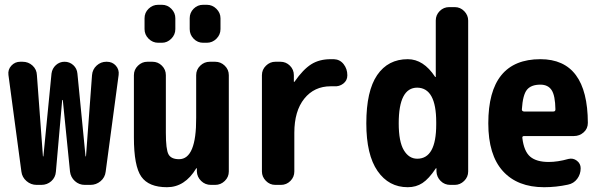

<svg xmlns="http://www.w3.org/2000/svg" viewBox="-20 -780 2540 810"><path d="M430.7 -519.5Q454.1 -519.5 468.8 -502.9Q483.4 -486.3 480.5 -463.9L425.8 -55.7Q422.9 -31.2 404.3 -15.6Q385.7 0 361.3 0H337.9Q313.5 0 295.9 -16.1Q278.3 -32.2 275.4 -55.7L245.1 -356.4Q245.1 -358.4 244.1 -358.4Q242.2 -358.4 242.2 -356.4L215.8 -55.7Q213.9 -31.2 196.3 -15.6Q178.7 0 154.3 0H134.8Q110.4 0 91.8 -16.1Q73.2 -32.2 70.3 -55.7L15.6 -463.9Q12.7 -486.3 27.8 -502.9Q43 -519.5 65.4 -519.5H75.2Q99.6 -519.5 117.2 -503.4Q134.8 -487.3 135.7 -462.9L161.1 -121.1Q161.1 -120.1 162.1 -120.1Q163.1 -120.1 163.1 -121.1L197.3 -469.7Q200.2 -491.2 215.8 -505.4Q231.4 -519.5 252.4 -519.5Q273.4 -519.5 289.1 -505.4Q304.7 -491.2 306.6 -469.7L340.8 -121.1Q340.8 -120.1 341.8 -120.1Q342.8 -120.1 342.8 -121.1L368.2 -462.9Q370.1 -487.3 387.7 -503.4Q405.3 -519.5 428.7 -519.5Z M887.7 -519.5Q911.1 -519.5 928.2 -502.9Q945.3 -486.3 945.3 -462.9V-56.6Q945.3 -33.2 928.2 -16.6Q911.1 0 887.7 0H870.1Q845.7 0 828.6 -16.6Q811.5 -33.2 810.5 -56.6V-69.3Q810.5 -70.3 809.6 -70.3Q807.6 -70.3 807.6 -69.3Q759.8 9.8 684.6 9.8Q607.4 9.8 576.2 -34.7Q544.9 -79.1 544.9 -200.2V-462.9Q544.9 -486.3 562 -502.9Q579.1 -519.5 601.6 -519.5H623Q646.5 -519.5 663.1 -502.9Q679.7 -486.3 679.7 -462.9V-219.7Q679.7 -149.4 690.9 -128.9Q702.1 -108.4 735.4 -108.4Q808.6 -108.4 807.6 -283.2V-462.9Q807.6 -486.3 824.7 -502.9Q841.8 -519.5 865.2 -519.5ZM836.9 -759.8H852.5Q876 -759.8 893.1 -742.7Q910.2 -725.6 910.2 -703.1V-657.2Q910.2 -633.8 893.1 -616.7Q876 -599.6 852.5 -599.6H836.9Q813.5 -599.6 796.9 -616.7Q780.3 -633.8 780.3 -657.2V-703.1Q780.3 -726.6 796.9 -743.2Q813.5 -759.8 836.9 -759.8ZM647.5 -759.8H663.1Q686.5 -759.8 703.1 -742.7Q719.7 -725.6 719.7 -703.1V-657.2Q719.7 -633.8 702.6 -616.7Q685.5 -599.6 663.1 -599.6H647.5Q624 -599.6 606.9 -616.7Q589.8 -633.8 589.8 -657.2V-703.1Q589.8 -726.6 606.9 -743.2Q624 -759.8 647.5 -759.8Z M1388.7 -530.3Q1414.1 -529.3 1429.7 -509.3Q1445.3 -489.3 1445.3 -462.9V-461.9Q1445.3 -440.4 1428.2 -427.2Q1411.1 -414.1 1388.7 -416H1375Q1305.7 -416 1263.7 -363.8Q1221.7 -311.5 1221.7 -219.7V-56.6Q1221.7 -33.2 1205.1 -16.6Q1188.5 0 1165 0H1141.6Q1118.2 0 1101.6 -17.1Q1085 -34.2 1085 -56.6V-462.9Q1085 -486.3 1102.1 -502.9Q1119.1 -519.5 1141.6 -519.5H1163.1Q1186.5 -519.5 1203.1 -502.9Q1219.7 -486.3 1219.7 -462.9V-435.5Q1219.7 -434.6 1220.7 -434.6Q1222.7 -434.6 1222.7 -435.5Q1258.8 -487.3 1293 -508.8Q1327.1 -530.3 1375 -530.3Z M1820.3 -254.9V-264.6Q1820.3 -409.2 1740.2 -410.2Q1662.1 -410.2 1662.1 -259.8Q1662.1 -182.6 1683.6 -146.5Q1705.1 -110.4 1740.2 -110.4Q1820.3 -110.4 1820.3 -254.9ZM1898.4 -750Q1921.9 -750 1938.5 -732.9Q1955.1 -715.8 1955.1 -693.4V-56.6Q1955.1 -33.2 1938 -16.6Q1920.9 0 1898.4 0H1879.9Q1855.5 0 1838.9 -16.6Q1822.3 -33.2 1821.3 -56.6V-69.3Q1821.3 -70.3 1820.3 -70.3Q1818.4 -70.3 1818.4 -69.3Q1789.1 -25.4 1762.2 -7.8Q1735.4 9.8 1700.2 9.8Q1620.1 9.8 1572.8 -58.6Q1525.4 -127 1525.4 -259.8Q1525.4 -396.5 1571.3 -463.4Q1617.2 -530.3 1700.2 -530.3Q1766.6 -530.3 1815.4 -456.1Q1815.4 -455.1 1817.4 -455.1Q1818.4 -455.1 1818.4 -456.1V-693.4Q1818.4 -716.8 1835 -733.4Q1851.6 -750 1875 -750Z M2314.5 -309.6Q2323.2 -309.6 2323.2 -318.4Q2322.3 -377 2307.1 -399.9Q2292 -422.9 2259.8 -422.9Q2220.7 -422.9 2203.1 -401.4Q2185.5 -379.9 2181.6 -318.4Q2181.6 -310.5 2190.4 -309.6ZM2259.8 -530.3Q2459 -530.3 2460 -261.7Q2460 -237.3 2442.4 -221.7Q2424.8 -206.1 2401.4 -206.1H2191.4Q2182.6 -206.1 2183.6 -198.2Q2190.4 -141.6 2216.8 -119.1Q2243.2 -96.7 2294.9 -96.7Q2333 -96.7 2377.9 -109.4Q2397.5 -114.3 2413.6 -102.1Q2429.7 -89.8 2429.7 -70.3Q2429.7 -44.9 2415 -25.4Q2400.4 -5.9 2376 -1Q2326.2 9.8 2275.4 9.8Q2163.1 9.8 2101.6 -58.1Q2040 -126 2040 -259.8Q2040 -530.3 2259.8 -530.3Z"/></svg>

Font: Rounded Mgen+ 1m bold
Style: Bold
Weight: 700
Designer: [Source Han Sans]
Ryoko NISHIZUKA  (kana & ideographs); Paul D. Hunt (Latin, Greek & Cyrillic); Wenlong ZHANG  (bopomofo
Version: Version 1.059.20150602